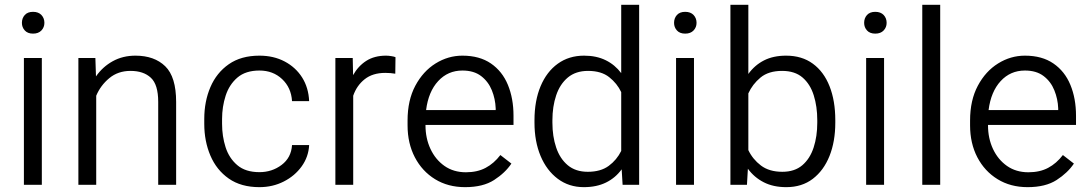

<svg xmlns="http://www.w3.org/2000/svg" viewBox="-20 -770 4541 800"><path d="M71.3 -674.8Q71.3 -694.3 83.3 -707.5Q95.2 -720.7 117.7 -720.7Q140.1 -720.7 152.6 -707.5Q165 -694.3 165 -674.8Q165 -656.2 152.6 -643.1Q140.1 -629.9 117.7 -629.9Q95.2 -629.9 83.3 -643.1Q71.3 -656.2 71.3 -674.8ZM154.3 -528.3V0H79.6V-528.3Z M523.9 -474.6Q471.7 -474.6 435.3 -444.3Q398.9 -414.1 380.9 -371.1V0H306.6V-528.3H377.4L379.9 -451.7Q407.7 -491.7 449.7 -514.9Q491.7 -538.1 544.4 -538.1Q623 -538.1 668.5 -493.9Q713.9 -449.7 713.9 -345.2V0H639.2V-345.7Q639.2 -417.5 608.6 -446Q578.1 -474.6 523.9 -474.6Z M1061 -52.7Q1113.3 -52.7 1153.3 -82.8Q1193.4 -112.8 1196.8 -165.5H1268.1Q1265.6 -116.7 1237.1 -76.9Q1208.5 -37.1 1162.4 -13.7Q1116.2 9.8 1061 9.8Q984.4 9.8 933.3 -25.9Q882.3 -61.5 856.7 -121.6Q831.1 -181.6 831.1 -253.9V-274.4Q831.1 -347.2 856.7 -407Q882.3 -466.8 933.3 -502.4Q984.4 -538.1 1061 -538.1Q1120.1 -538.1 1166 -513.9Q1211.9 -489.7 1238.8 -447.3Q1265.6 -404.8 1268.1 -348.6H1196.8Q1193.4 -404.8 1155.5 -440.4Q1117.7 -476.1 1061 -476.1Q1003.4 -476.1 969.2 -446.8Q935.1 -417.5 920.2 -371.3Q905.3 -325.2 905.3 -274.4V-253.9Q905.3 -202.6 919.9 -156.7Q934.6 -110.8 968.8 -81.8Q1002.9 -52.7 1061 -52.7Z M1627.9 -531.7 1627 -462.9Q1606.9 -466.3 1585.4 -466.3Q1532.7 -466.3 1499.5 -439.9Q1466.3 -413.6 1451.7 -371.1V0H1377.4V-528.3H1449.7L1451.2 -457Q1472.2 -494.6 1506.1 -516.4Q1540 -538.1 1588.4 -538.1Q1598.6 -538.1 1610.8 -536.1Q1623 -534.2 1627.9 -531.7Z M1918 9.8Q1846.7 9.8 1792.7 -23.4Q1738.8 -56.6 1708.5 -114.7Q1678.2 -172.9 1678.2 -247.6V-268.1Q1678.2 -352.1 1710.4 -412.6Q1742.7 -473.1 1794.9 -505.6Q1847.2 -538.1 1906.7 -538.1Q1978 -538.1 2025.4 -505.6Q2072.8 -473.1 2096.2 -416.5Q2119.6 -359.9 2119.6 -287.6V-249.5H1752.9V-247.6Q1752.9 -193.8 1773.7 -149.4Q1794.4 -105 1832 -78.6Q1869.6 -52.2 1921.4 -52.2Q1968.8 -52.2 2003.4 -70.6Q2038.1 -88.9 2064.9 -124L2110.8 -88.4Q2085 -49.8 2038.8 -20Q1992.7 9.8 1918 9.8ZM1906.7 -476.1Q1846.2 -476.1 1805.7 -432.1Q1765.1 -388.2 1755.4 -311.5H2045.4V-318.4Q2043.9 -357.9 2029.3 -394Q2014.6 -430.2 1984.6 -453.1Q1954.6 -476.1 1906.7 -476.1Z M2207 -258.8V-269Q2207 -350.1 2232.4 -410.6Q2257.8 -471.2 2304.2 -504.6Q2350.6 -538.1 2413.6 -538.1Q2465.3 -538.1 2503.9 -519Q2542.5 -500 2568.4 -465.3V-750H2643.1V0H2574.2L2570.3 -64.5Q2544.4 -28.8 2505.1 -9.5Q2465.8 9.8 2412.6 9.8Q2350.6 9.8 2304.2 -24.9Q2257.8 -59.6 2232.4 -120.1Q2207 -180.7 2207 -258.8ZM2281.7 -269V-258.8Q2281.7 -201.7 2297.4 -155.3Q2313 -108.9 2345.7 -81.5Q2378.4 -54.2 2429.2 -54.2Q2482.9 -54.2 2516.4 -78.9Q2549.8 -103.5 2568.4 -141.1V-386.2Q2551.3 -422.4 2518.3 -448.5Q2485.4 -474.6 2430.2 -474.6Q2378.9 -474.6 2345.9 -447Q2313 -419.4 2297.4 -372.8Q2281.7 -326.2 2281.7 -269Z M2788.6 -674.8Q2788.6 -694.3 2800.5 -707.5Q2812.5 -720.7 2835 -720.7Q2857.4 -720.7 2869.9 -707.5Q2882.3 -694.3 2882.3 -674.8Q2882.3 -656.2 2869.9 -643.1Q2857.4 -629.9 2835 -629.9Q2812.5 -629.9 2800.5 -643.1Q2788.6 -656.2 2788.6 -674.8ZM2871.6 -528.3V0H2796.9V-528.3Z M3460.4 -269V-258.8Q3460.4 -180.7 3436.3 -120.1Q3412.1 -59.6 3366.7 -24.9Q3321.3 9.8 3256.3 9.8Q3202.1 9.8 3162.4 -10.5Q3122.6 -30.8 3096.2 -66.9L3092.3 0H3023.4V-750H3098.1V-461.9Q3124.5 -498.5 3163.3 -518.3Q3202.1 -538.1 3255.4 -538.1Q3321.3 -538.1 3366.9 -504.6Q3412.6 -471.2 3436.5 -410.6Q3460.4 -350.1 3460.4 -269ZM3385.3 -258.8V-269Q3385.3 -326.2 3370.6 -372.8Q3356 -419.4 3324 -447Q3292 -474.6 3238.8 -474.6Q3182.1 -474.6 3148.7 -446.8Q3115.2 -418.9 3098.1 -380.9V-144.5Q3116.2 -106.4 3150.6 -80.3Q3185.1 -54.2 3239.7 -54.2Q3291 -54.2 3323 -81.5Q3355 -108.9 3370.1 -155.3Q3385.3 -201.7 3385.3 -258.8Z M3580.6 -674.8Q3580.6 -694.3 3592.5 -707.5Q3604.5 -720.7 3627 -720.7Q3649.4 -720.7 3661.9 -707.5Q3674.3 -694.3 3674.3 -674.8Q3674.3 -656.2 3661.9 -643.1Q3649.4 -629.9 3627 -629.9Q3604.5 -629.9 3592.5 -643.1Q3580.6 -656.2 3580.6 -674.8ZM3663.6 -528.3V0H3588.9V-528.3Z M3897.5 -750V0H3822.8V-750Z M4261.7 9.8Q4190.4 9.8 4136.5 -23.4Q4082.5 -56.6 4052.2 -114.7Q4022 -172.9 4022 -247.6V-268.1Q4022 -352.1 4054.2 -412.6Q4086.4 -473.1 4138.7 -505.6Q4190.9 -538.1 4250.5 -538.1Q4321.8 -538.1 4369.1 -505.6Q4416.5 -473.1 4439.9 -416.5Q4463.4 -359.9 4463.4 -287.6V-249.5H4096.7V-247.6Q4096.7 -193.8 4117.4 -149.4Q4138.2 -105 4175.8 -78.6Q4213.4 -52.2 4265.1 -52.2Q4312.5 -52.2 4347.2 -70.6Q4381.8 -88.9 4408.7 -124L4454.6 -88.4Q4428.7 -49.8 4382.6 -20Q4336.4 9.8 4261.7 9.8ZM4250.5 -476.1Q4189.9 -476.1 4149.4 -432.1Q4108.9 -388.2 4099.1 -311.5H4389.2V-318.4Q4387.7 -357.9 4373 -394Q4358.4 -430.2 4328.4 -453.1Q4298.3 -476.1 4250.5 -476.1Z"/></svg>

Font: Vazirmatn FD Light
Style: Regular
Weight: 300
Designer: Saber Rastikerdar
Foundry: Saber Rastikerdar
Version: Version 33.003